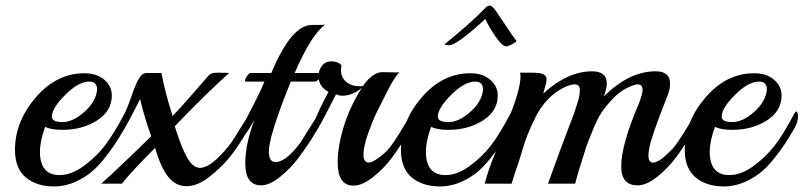

<svg xmlns="http://www.w3.org/2000/svg" viewBox="-20 -662 2896 692"><path d="M436 -260Q442 -260 442 -240.5Q442 -221 426 -194Q410 -167 394.5 -143Q379 -119 353 -87Q327 -55 302 -36Q239 10 175.5 10Q112 10 73 -22.5Q34 -55 34 -122Q34 -224 109 -311Q184 -398 284 -398Q329 -398 356 -374.5Q383 -351 383 -318Q383 -262 330 -228Q277 -194 205 -194Q163 -194 143 -205Q124 -154 124 -115Q124 -31 195 -31Q237 -31 281.5 -63.5Q326 -96 357.5 -136.5Q389 -177 429 -253Q433 -260 436 -260ZM330 -339Q330 -368 302 -368Q263 -368 215 -320Q167 -272 167 -242Q167 -222 205 -222Q243 -222 284.5 -259Q326 -296 330 -339Z M485 -305Q431 -198 422 -189Q417 -189 417 -209Q417 -229 421 -237Q437 -266 452.5 -311.5Q468 -357 480 -378Q492 -399 510 -399H562Q574 -332 602 -244Q627 -269 671.5 -320.5Q716 -372 732 -390Q741 -400 762 -400Q783 -400 793.5 -399.5Q804 -399 806 -399Q726 -328 610 -207Q644 -97 672 -70Q686 -57 701 -57Q741 -57 806 -138Q816 -150 834 -180Q882 -258 884 -258Q889 -258 889 -239Q889 -220 878 -201Q836 -129 805 -92Q774 -55 732.5 -23Q691 9 652 9Q613 9 586 -25Q559 -59 539 -129Q455 -45 419 0H345Q417 -65 525 -171Q501 -237 485 -305Z M1152 -573Q1103 -539 1042 -399H1143L1144 -398Q1144 -393 1133 -380.5Q1122 -368 1114 -368H1028Q949 -172 949 -116Q949 -78 973 -78Q1008 -78 1055 -138Q1066 -151 1084 -182Q1130 -256 1132 -256Q1138 -256 1138 -240Q1137 -202 1055 -92Q1028 -56 990 -25Q952 6 921 6Q864 6 864 -74Q864 -141 896 -228V-229Q877 -194 863.5 -177Q850 -160 848 -160Q844 -160 844 -172.5Q844 -185 857.5 -213Q871 -241 894.5 -286Q918 -331 933 -368H866Q863 -368 863 -372.5Q863 -377 870.5 -388Q878 -399 882 -399H958Q1030 -572 1104 -572Q1147 -572 1152 -573Z M1359 -402 1410 -401H1420Q1405 -390 1377.5 -336Q1350 -282 1336.5 -254.5Q1323 -227 1306.5 -180.5Q1290 -134 1290 -105Q1290 -76 1310 -76Q1323 -77 1346.5 -94.5Q1370 -112 1385.5 -131.5Q1401 -151 1419.5 -181.5Q1438 -212 1451.5 -234.5Q1465 -257 1467 -257Q1474 -257 1474 -238.5Q1474 -220 1464 -203Q1421 -132 1393 -94Q1365 -56 1325.5 -24.5Q1286 7 1254 7Q1197 7 1197 -77Q1197 -134 1219 -206Q1241 -278 1284 -345Q1249 -317 1214 -317Q1203 -317 1191 -322Q1120 -182 1114.5 -182Q1109 -182 1109 -198.5Q1109 -215 1121.5 -244.5Q1134 -274 1148.5 -301Q1163 -328 1164 -331Q1128 -349 1128 -389Q1128 -409 1140.5 -425Q1153 -441 1175 -441Q1197 -441 1211 -427Q1209 -421 1209 -409Q1209 -382 1228.5 -366.5Q1248 -351 1276 -351Q1284 -351 1288 -352Q1323 -402 1359 -402Z M1827 -260Q1833 -260 1833 -240.5Q1833 -221 1817 -194Q1801 -167 1785.5 -143Q1770 -119 1744 -87Q1718 -55 1693 -36Q1630 10 1566.5 10Q1503 10 1464 -22.5Q1425 -55 1425 -122Q1425 -224 1500 -311Q1575 -398 1675 -398Q1720 -398 1747 -374.5Q1774 -351 1774 -318Q1774 -262 1721 -228Q1668 -194 1596 -194Q1554 -194 1534 -205Q1515 -154 1515 -115Q1515 -31 1586 -31Q1628 -31 1672.5 -63.5Q1717 -96 1748.5 -136.5Q1780 -177 1820 -253Q1824 -260 1827 -260ZM1721 -339Q1721 -368 1693 -368Q1654 -368 1606 -320Q1558 -272 1558 -242Q1558 -222 1596 -222Q1634 -222 1675.5 -259Q1717 -296 1721 -339ZM1841 -515V-514Q1841 -511 1826.5 -503Q1812 -495 1804 -495Q1790 -495 1765.5 -531Q1741 -567 1729 -594Q1696 -562 1655.5 -530.5Q1615 -499 1599 -499Q1583 -499 1583 -502V-503Q1679 -581 1729 -633Q1737 -642 1745.5 -642Q1754 -642 1769.5 -619.5Q1785 -597 1807 -563.5Q1829 -530 1841 -515Z M2486 -201Q2449 -139 2418.5 -97.5Q2388 -56 2349 -25Q2310 6 2278 6Q2219 6 2219 -62Q2219 -141 2282 -287Q2296 -324 2296 -338Q2296 -358 2278 -358Q2267 -358 2240 -345Q2213 -332 2188.5 -306Q2164 -280 2149 -258Q2134 -236 2116 -192Q2098 -148 2092 -130Q2063 -40 2053 0H1955Q2007 -144 2026.5 -194Q2046 -244 2050 -256L2059 -284Q2070 -316 2070 -337Q2070 -358 2051 -358Q2035 -358 2007.5 -344Q1980 -330 1954 -303Q1928 -276 1910.5 -240.5Q1893 -205 1882.5 -179Q1872 -153 1861 -115.5Q1850 -78 1841.5 -54.5Q1833 -31 1824 0H1727Q1738 -42 1751 -75L1816 -241Q1856 -341 1856 -387Q1856 -397 1854 -400H1896Q1930 -400 1940 -393.5Q1950 -387 1950 -376Q1950 -365 1938 -325Q2026 -405 2114 -405Q2167 -405 2167 -361Q2167 -342 2156 -314Q2247 -405 2343 -405Q2395 -405 2395 -361Q2395 -341 2388 -323Q2381 -305 2370 -276.5Q2359 -248 2352 -229.5Q2345 -211 2336 -184Q2317 -129 2317 -102.5Q2317 -76 2333.5 -76Q2350 -76 2375 -98Q2400 -120 2412.5 -136Q2425 -152 2443.5 -181.5Q2462 -211 2475 -233Q2488 -255 2490 -255Q2496 -255 2496 -236.5Q2496 -218 2486 -201Z M2850 -260Q2856 -260 2856 -240.5Q2856 -221 2840 -194Q2824 -167 2808.5 -143Q2793 -119 2767 -87Q2741 -55 2716 -36Q2653 10 2589.5 10Q2526 10 2487 -22.5Q2448 -55 2448 -122Q2448 -224 2523 -311Q2598 -398 2698 -398Q2743 -398 2770 -374.5Q2797 -351 2797 -318Q2797 -262 2744 -228Q2691 -194 2619 -194Q2577 -194 2557 -205Q2538 -154 2538 -115Q2538 -31 2609 -31Q2651 -31 2695.5 -63.5Q2740 -96 2771.5 -136.5Q2803 -177 2843 -253Q2847 -260 2850 -260ZM2744 -339Q2744 -368 2716 -368Q2677 -368 2629 -320Q2581 -272 2581 -242Q2581 -222 2619 -222Q2657 -222 2698.5 -259Q2740 -296 2744 -339Z"/></svg>

Font: Playball
Style: Regular
Weight: 400
Designer: Robert E. Leuschke
Foundry: Robert E. Leuschke
Version: Version 1.001